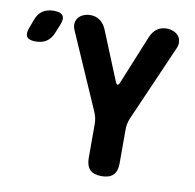

<svg xmlns="http://www.w3.org/2000/svg" viewBox="-252 -824 935 919"><g transform="rotate(10 215.0 -365.0)"><path d="M-37 -627Q-49 -598 -70 -584Q-91 -570 -123 -570Q-155 -570 -165 -584.5Q-175 -599 -164 -628L-149 -668Q-138 -700 -116 -715Q-94 -730 -61 -730Q-28 -730 -17.5 -715Q-7 -700 -20 -669ZM300 10Q262 10 243.5 -8.5Q225 -27 225 -65V-230Q225 -245 222 -259Q219 -273 213 -287L52 -655Q44 -673 46 -689Q48 -705 57 -716Q66 -727 81.5 -733.5Q97 -740 115 -740Q141 -740 161 -726Q181 -712 193 -683L289 -448Q295 -434 300 -434Q305 -434 311 -448L407 -683Q419 -712 439 -726Q459 -740 485 -740Q503 -740 518.5 -733.5Q534 -727 543 -716Q552 -705 554 -689Q556 -673 548 -655L387 -287Q381 -273 378 -259Q375 -245 375 -230V-65Q375 -27 356.5 -8.5Q338 10 300 10Z"/></g></svg>

Font: Maple Mono ExtraBold
Style: Regular
Weight: 800
Monospace: yes
Designer: subframe7536
Version: Version 7.000